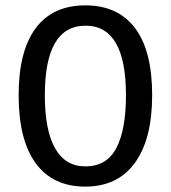

<svg xmlns="http://www.w3.org/2000/svg" viewBox="-20 -689 640 719"><path d="M549.8 -332.5Q549.8 -168 485.1 -79.1Q420.4 9.8 299.3 9.8Q177.7 9.8 113.8 -77.6Q49.8 -165 49.8 -332.5Q49.8 -497.1 113.3 -583Q176.8 -668.9 300.3 -668.9Q420.9 -668.9 485.4 -584.2Q549.8 -499.5 549.8 -332.5ZM451.7 -332.5Q451.7 -592.8 300.3 -592.8Q147.9 -592.8 147.9 -332.5Q147.9 -200.7 186.5 -133.3Q225.1 -65.9 299.8 -65.9Q379.4 -65.9 415.5 -134.3Q451.7 -202.6 451.7 -332.5Z"/></svg>

Font: Cousine
Style: Regular
Weight: 400
Monospace: yes
Designer: Steve Matteson
Foundry: Monotype Imaging Inc.
Version: Version 1.21